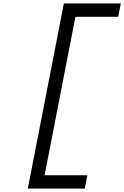

<svg xmlns="http://www.w3.org/2000/svg" viewBox="-20 -1020 727 1123"><path d="M353.5 -1000H686.8L671.2 -921.9H421.2L240.9 5.2H490.9L475.9 83.3H142.6Z"/></svg>

Font: Monoid
Style: Italic
Weight: 400
Width: 4
Italic angle: -11°
Monospace: yes
Version: Version 0.61